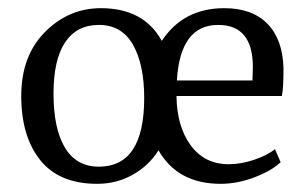

<svg xmlns="http://www.w3.org/2000/svg" viewBox="-20 -442 747 470"><path d="M520 8Q415 8 368 -74Q344 -36 304.5 -14Q265 8 218 8Q125 8 78.5 -50Q32 -108 32 -207Q32 -305 90 -363.5Q148 -422 227 -422Q332 -422 376 -342Q429 -422 529 -422Q597 -422 634.5 -384Q672 -346 674 -275Q674 -225 670 -207H412Q413 -132 447 -86Q481 -40 540 -40Q570 -40 602.5 -51Q635 -62 653 -77L667 -45Q645 -24 603 -8Q561 8 520 8ZM222 -34Q333 -34 333 -202Q333 -284 305.5 -332.5Q278 -381 222 -381Q168 -381 139.5 -338.5Q111 -296 111 -213Q111 -127 139 -80.5Q167 -34 222 -34ZM514 -381Q421 -381 413 -245H598Q598 -250 598.5 -261Q599 -272 599 -278Q599 -381 514 -381Z"/></svg>

Font: Aikya
Style: Regular
Weight: 400
Designer: Neelakash Kshetrimayum (Latin subset based on Merriweather by Eben Sorkin)
Foundry: Brand New Type
Version: Version 1.00 b005